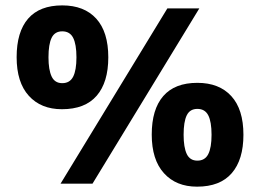

<svg xmlns="http://www.w3.org/2000/svg" viewBox="-20 -774 964 712"><path d="M204.6 -93 600.6 -742.8H719.1L323.1 -93ZM209.6 -369Q131.9 -369 86.8 -418.8Q41.7 -468.6 41.7 -562Q41.7 -655.8 84.3 -704.9Q126.9 -754 210.9 -754Q292.2 -754 336.9 -704.9Q381.6 -655.8 381.6 -561.4Q381.6 -468.6 338.4 -418.8Q295.2 -369 209.6 -369ZM210.9 -465.6Q238.9 -465.6 251.2 -489.5Q263.5 -513.5 263.5 -561.4Q263.5 -609.9 251.2 -633.9Q238.9 -657.8 210.9 -657.8Q183.2 -657.8 171.5 -633.9Q159.8 -609.9 159.8 -561.4Q159.8 -515.1 171.5 -490.3Q183.2 -465.6 210.9 -465.6ZM710.7 -81.8Q633 -81.8 587.9 -131.8Q542.7 -181.7 542.7 -274.8Q542.7 -368.6 585.4 -417.7Q628 -466.8 711.9 -466.8Q792.8 -466.8 837.7 -417.7Q882.7 -368.6 882.7 -274.2Q882.7 -181.7 839.4 -131.8Q796.2 -81.8 710.7 -81.8ZM711.9 -178.3Q739.9 -178.3 752.2 -202.3Q764.5 -226.3 764.5 -274.2Q764.5 -322.7 752.2 -346.5Q739.9 -370.2 711.9 -370.2Q684.3 -370.2 672.6 -346.5Q660.9 -322.7 660.9 -274.2Q660.9 -227.5 672.6 -202.9Q684.3 -178.3 711.9 -178.3Z"/></svg>

Font: Noto Sans Telugu UI
Style: Regular
Weight: 400
Designer: Jelle Bosma - Monotype Design Team
Foundry: Monotype Imaging Inc.
Version: Version 2.006